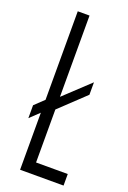

<svg xmlns="http://www.w3.org/2000/svg" viewBox="-138 -749 533 797"><g transform="rotate(20 129.0 -350.0)"><path d="M20 -213V-270L61 -309V-700H113V-341L225 -446V-391L113 -285V-51H253V0H61V-252Z"/></g></svg>

Font: Georama Extra Condensed Light
Style: Regular
Weight: 300
Width: 2
Designer: Jean-Baptiste Levee
Foundry: Production Type
Version: Version 1.000